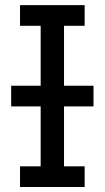

<svg xmlns="http://www.w3.org/2000/svg" viewBox="-20 -743 416 763"><path d="M351.6 -320.3V-402.3H24.4Q24.4 -391.1 24.4 -376.2Q24.4 -361.3 24.4 -346.4Q24.4 -331.5 24.4 -320.3ZM59.6 -722.7V-640.6H141.6V-82H59.6V0H316.4V-82H234.4V-640.6H316.4V-722.7Z"/></svg>

Font: Giphurs SC
Style: Regular
Weight: 400
Version: Version 0.920